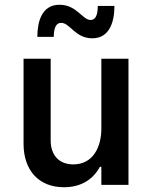

<svg xmlns="http://www.w3.org/2000/svg" viewBox="-20 -777 634 807"><path d="M368 -616C442 -616 461 -688 461 -752H391C391 -715 382 -693 361 -693C326 -693 303 -757 230 -757C155 -757 137 -685 137 -622H206C206 -658 215 -681 237 -681C274 -681 296 -616 368 -616ZM249 10C343 10 384 -46 400 -76H406V0H520V-530H406V-236C406 -162 373 -86 288 -86C229 -86 193 -124 193 -187V-530H79V-173C79 -62 142 10 249 10Z"/></svg>

Font: Be Vietnam Pro Medium
Style: Regular
Weight: 500
Designer: Lam Bao, Tony Le, Vietanh Nguyen
Foundry: Yellow Type Foundry
Version: Version 1.002